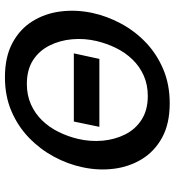

<svg xmlns="http://www.w3.org/2000/svg" viewBox="16 -728 724 797"><g transform="rotate(-90 378.5 -329.0)"><path d="M349 13Q264 13 206.5 -18.5Q149 -50 117 -102.5Q85 -155 77 -219Q69 -283 83 -348Q96 -410 127 -467.5Q158 -525 205.5 -571Q253 -617 316 -644Q379 -671 457 -671Q541 -671 599 -640Q657 -609 689.5 -556.5Q722 -504 730 -439.5Q738 -375 724 -309Q711 -248 680 -190Q649 -132 601.5 -86.5Q554 -41 490.5 -14Q427 13 349 13ZM379 -78Q426 -78 464 -95Q502 -112 530.5 -141.5Q559 -171 578 -209.5Q597 -248 607 -290Q619 -341 614.5 -392Q610 -443 588.5 -486Q567 -529 527.5 -554.5Q488 -580 429 -580Q382 -580 344 -563Q306 -546 277.5 -516.5Q249 -487 230 -448.5Q211 -410 201 -368Q189 -317 193.5 -266Q198 -215 219.5 -172Q241 -129 281 -103.5Q321 -78 379 -78ZM251 -279 273 -385H556L533 -279Z"/></g></svg>

Font: Ysabeau
Style: Bold Italic
Weight: 700
Italic angle: -12°
Designer: Christian Thalmann (Catharsis Fonts)
Version: Version 2.002